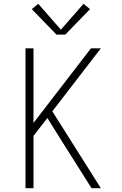

<svg xmlns="http://www.w3.org/2000/svg" viewBox="-20 -989 640 1009"><path d="M114 0V-735H156V-343L458 -735H510L255 -404L510 0H461L295 -263L229 -369L156 -275V0ZM277 -807 147 -941 181 -969 300 -833 419 -969 453 -941 323 -807Z"/></svg>

Font: Iosevka SS04 XLt Ex
Style: Regular
Weight: 200
Width: 7
Monospace: yes
Designer: Belleve Invis
Foundry: Belleve Invis
Version: Version 19.0.0; ttfautohint (v1.8.4)